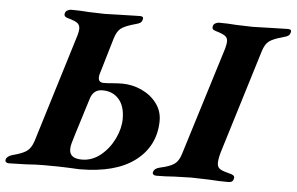

<svg xmlns="http://www.w3.org/2000/svg" viewBox="-86 -725 1236 800"><g transform="rotate(5 531.5 -325.0)"><path d="M-37 -10Q-36 -16 -28.5 -22Q-21 -28 -9 -31Q30 -41 48 -53.5Q66 -66 76 -96L216 -551Q221 -569 221 -579Q221 -595 210 -603Q199 -611 170 -619Q150 -624 156 -640Q157 -646 165 -650.5Q173 -655 180 -655Q217 -655 254 -652Q302 -650 321 -650Q340 -650 390 -652Q444 -654 468 -654Q486 -654 481 -640Q479 -631 472.5 -626.5Q466 -622 453 -619Q409 -607 392.5 -594Q376 -581 367 -550L322 -398Q320 -393 320 -383Q320 -363 343 -363Q356 -363 378 -365Q402 -367 419 -367Q462 -367 501 -349Q540 -331 564 -299Q588 -267 588 -226Q587 -121 505.5 -58.5Q424 4 272 4Q263 4 231 2Q199 0 122 0Q88 0 50 3Q-2 5 -21 5Q-31 5 -35 0.5Q-39 -4 -37 -10ZM434 -221Q434 -274 408.5 -303Q383 -332 340 -332Q302 -332 290 -293L242 -139L231 -102Q227 -89 227 -76Q227 -37 279 -37Q322 -37 357.5 -66Q393 -95 413.5 -138Q434 -181 434 -221ZM579 -11Q583 -27 606 -32Q648 -41 666 -54Q684 -67 693 -97L834 -551Q839 -571 839 -580Q839 -595 828 -603Q817 -611 789 -619Q769 -624 775 -640Q776 -646 783.5 -650.5Q791 -655 799 -655Q836 -655 873 -652Q921 -650 940 -650Q959 -650 1009 -652Q1063 -654 1087 -654Q1105 -654 1100 -640Q1098 -631 1091.5 -626.5Q1085 -622 1072 -619Q1028 -607 1011.5 -594Q995 -581 986 -550L858 -134Q845 -94 845 -73Q845 -57 854 -49.5Q863 -42 886 -36Q908 -31 914 -26Q920 -21 917 -12Q914 3 895 3Q858 3 814 0Q758 -2 740 -2Q720 -2 670 0Q631 3 594 3Q586 3 581.5 -1Q577 -5 579 -11Z"/></g></svg>

Font: EB Garamond
Style: Bold Italic
Weight: 700
Italic angle: -17.2°
Designer: Georg Duffner and Octavio Pardo
Foundry: Georg Duffner
Version: Version 1.000